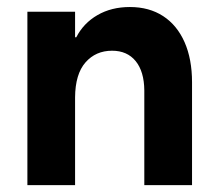

<svg xmlns="http://www.w3.org/2000/svg" viewBox="-20 -538 637 558"><path d="M59.6 -503.9H198.2V-429.7H201.7Q222.7 -470.7 263.2 -494.1Q303.7 -517.6 357.4 -517.6Q413.6 -517.6 454.1 -491.2Q494.6 -464.8 516.4 -415.5Q538.1 -366.2 538.1 -298.8V0H399.4V-275.4Q398.9 -330.1 374.3 -360.4Q349.6 -390.6 305.7 -390.6Q258.3 -390.6 228.5 -356.7Q198.7 -322.8 198.2 -254.9V0H59.6Z"/></svg>

Font: Wanted Sans
Style: Bold
Weight: 700
Designer: Original Design by Kil Hyung-jin and Kang Hanbin, Wanted Lab, Inc; Hangeul from Source Han Sans by Jang Soo-young and Ka
Foundry: Wanted Lab, Inc.
Version: Version 1.000